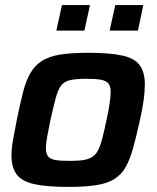

<svg xmlns="http://www.w3.org/2000/svg" viewBox="-20 -725 614 753"><path d="M249 8Q162 8 113.5 -3Q65 -14 45 -41.5Q25 -69 25 -115Q25 -142 31 -176Q37 -210 46 -255Q59 -319 70.5 -364Q82 -409 99.5 -439Q117 -469 145 -486.5Q173 -504 216.5 -511Q260 -518 325 -518Q412 -518 460.5 -507Q509 -496 528.5 -468.5Q548 -441 548 -394Q548 -367 543.5 -333Q539 -299 529 -255Q515 -191 502.5 -146Q490 -101 473.5 -71Q457 -41 429.5 -23.5Q402 -6 358.5 1Q315 8 249 8ZM254 -94Q287 -94 308 -97.5Q329 -101 342.5 -110Q356 -119 365 -136.5Q374 -154 381.5 -183.5Q389 -213 398 -255Q406 -293 410 -320Q414 -347 414 -365Q414 -386 405.5 -397Q397 -408 377 -412Q357 -416 321 -416Q280 -416 256 -411Q232 -406 219.5 -389Q207 -372 198.5 -340.5Q190 -309 178 -255Q170 -216 165 -189Q160 -162 160 -144Q160 -123 168.5 -112Q177 -101 197.5 -97.5Q218 -94 254 -94ZM410 -605 432 -705H542L521 -605ZM201 -605 223 -705H333L311 -605Z"/></svg>

Font: Saira Thin SemiBold
Style: Italic
Weight: 600
Italic angle: -12°
Version: Version 1.101